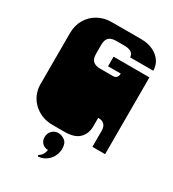

<svg xmlns="http://www.w3.org/2000/svg" viewBox="-221 -840 1059 1178"><g transform="rotate(30 308.0 -251.5)"><path d="M33 -135Q32 -140 31 -146Q30 -152 29.5 -158.5Q29 -165 29 -170V-171Q29 -184 29 -190Q29 -196 29 -209V-260Q29 -269 29 -273.5Q29 -278 29 -282.5Q29 -287 29 -296V-297Q29 -310 29 -316Q29 -322 29 -334V-536Q29 -589 53.5 -631.5Q78 -674 121 -698Q164 -722 218 -722H426Q474 -722 510.5 -704.5Q547 -687 567 -657.5Q587 -628 587 -591H423Q423 -613 405.5 -624.5Q388 -636 356 -636H299Q265 -636 248 -620.5Q231 -605 231 -569V-506Q231 -470 248 -454.5Q265 -439 299 -439H390Q406 -439 414.5 -449Q423 -459 423 -476H333V-544H587V-334Q587 -321 587 -315Q587 -309 587 -297V-296Q587 -287 587 -282.5Q587 -278 587 -273.5Q587 -269 587 -260V0H497V-113Q497 -172 439 -172V-112Q439 -60 406.5 -27Q374 6 302 6H218Q149 6 98 -33Q47 -72 33 -135ZM270 153Q246 153 229.5 137Q213 121 213 95Q213 67 231 49Q249 31 274 31Q300 31 321.5 47.5Q343 64 343 104Q343 126 333 150.5Q323 175 299.5 194.5Q276 214 239 219L233 210Q253 199 261.5 182Q270 165 270 153Z"/></g></svg>

Font: Danfo
Style: Regular
Weight: 400
Version: Version 1.000;Glyphs 3.2 (3236)